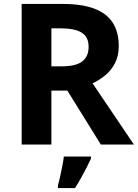

<svg xmlns="http://www.w3.org/2000/svg" viewBox="-20 -734 700 975"><path d="M298 -714Q395 -714 458 -690.5Q521 -667 552 -619.5Q583 -572 583 -500Q583 -451 564.5 -414.5Q546 -378 515.5 -352.5Q485 -327 450 -311L660 0H492L322 -274H241V0H90V-714ZM287 -590H241V-397H290Q365 -397 397.5 -422Q430 -447 430 -496Q430 -530 414.5 -550.5Q399 -571 367.5 -580.5Q336 -590 287 -590ZM442 71Q432 93 419.5 117.5Q407 142 392.5 168Q378 194 361 221H274V208Q280 188 285.5 162Q291 136 296.5 109Q302 82 304 61H442Z"/></svg>

Font: Noto Sans Gujarati
Style: Regular
Weight: 400
Designer: Jelle Bosma - Monotype Design Team, Universal Thirst
Foundry: Monotype Imaging Inc.
Version: Version 2.102